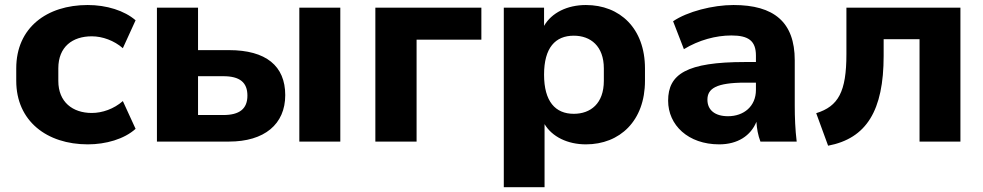

<svg xmlns="http://www.w3.org/2000/svg" viewBox="-20 -570 3958 773"><path d="M333.5 11.2C405.8 11.2 480 -9.8 525.9 -51.3L474.6 -163.1C438.5 -131.3 391.6 -115.2 349.6 -115.2C272.5 -115.2 214.8 -159.2 214.8 -244.1V-294.9C214.8 -381.8 272 -423.8 349.6 -423.8C392.6 -423.8 439.5 -406.7 474.6 -376L525.9 -488.3C481 -527.3 409.2 -549.8 333 -549.8C168.9 -549.8 45.4 -459 45.4 -294.9V-244.6C45.4 -82.5 168.9 11.2 333.5 11.2Z M901.9 0C1044.4 0 1128.4 -69.8 1128.4 -187C1128.4 -304.7 1050.8 -368.2 901.9 -368.2H777.3V-539.1H611.8V0ZM1350.1 0V-539.1H1185.1V0ZM777.3 -263.2H878.9C945.3 -263.2 976.1 -238.3 976.1 -185.1C976.1 -131.8 944.3 -106.9 878.9 -106.9H777.3Z M1657.2 0V-410.2H1918V-539.1H1491.2V0Z M2172.4 183.6V-70.3C2202.6 -19.5 2265.1 11.2 2338.9 11.2C2475.6 11.2 2576.7 -83.5 2576.7 -244.6V-294.4C2576.7 -456.1 2475.6 -549.8 2338.9 -549.8C2263.7 -549.8 2200.7 -518.6 2170.4 -465.8V-539.1H2008.3V183.6ZM2290 -111.8C2215.8 -111.8 2170.4 -161.6 2170.4 -269.5C2170.4 -377.9 2215.8 -426.3 2290 -426.3C2357.9 -426.3 2411.1 -384.3 2411.1 -294.4V-244.6C2411.1 -153.3 2357.9 -111.8 2290 -111.8Z M2875.5 11.2C2949.7 11.2 3002.4 -23.4 3025.4 -79.6C3026.9 -52.7 3031.7 -25.9 3041.5 0H3187.5C3181.6 -48.3 3179.7 -97.7 3179.7 -145V-327.1C3179.7 -481.4 3095.7 -549.8 2933.1 -549.8C2849.6 -549.8 2747.1 -523.4 2689.9 -484.4L2733.4 -372.1C2793.5 -408.7 2861.8 -427.2 2924.8 -427.2C2993.7 -427.2 3023.4 -405.3 3023.4 -346.2V-320.3H2980C2743.7 -320.3 2669.9 -271.5 2669.9 -164.6C2669.9 -66.4 2750.5 11.2 2875.5 11.2ZM2911.1 -102.1C2857.9 -102.1 2828.1 -127.4 2828.1 -168.5C2828.1 -213.4 2863.3 -237.3 2981 -237.3H3023.4V-208C3023.4 -141.6 2974.1 -102.1 2911.1 -102.1Z M3314 16.6C3468.3 -12.7 3537.6 -124.5 3537.6 -345.2V-412.1H3682.1V0H3846.7V-539.1H3387.7V-352.1C3387.7 -200.7 3355.5 -142.1 3266.1 -114.3Z"/></svg>

Font: Winston ExtraBold
Style: Regular
Weight: 800
Designer: Vernon Adams, Kim Jin-seong, David Berlow, Cristiano Sobral
Foundry: The Winston Project Authors
Version: Version 3.004